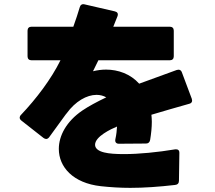

<svg xmlns="http://www.w3.org/2000/svg" viewBox="-20 -847 1040 927"><path d="M467 52C513 57 560 60 609 60C676 60 746 55 825 46C837 45 844 38 844 26L846 -110C846 -120 841 -126 831 -126C829 -126 828 -126 826 -126C742 -112 651 -103 579 -103C540 -103 507 -105 483 -111C454 -118 439 -131 439 -148C439 -188 516 -224 545 -236C544 -218 542 -197 537 -175C534 -161 541 -153 554 -153L685 -154C696 -154 703 -160 705 -172C710 -203 713 -232 713 -259C713 -271 712 -282 711 -293C768 -310 830 -328 894 -346C906 -349 910 -358 906 -370L858 -498C854 -509 845 -513 833 -509C770 -486 709 -464 652 -443C610 -490 550 -511 492 -511C471 -511 449 -508 429 -503C438 -522 447 -540 455 -556H800C812 -556 819 -563 819 -575V-699C819 -711 812 -718 800 -718H527C533 -733 540 -750 547 -768C552 -781 547 -789 535 -792L388 -826C376 -829 368 -823 365 -812C357 -784 346 -752 334 -718H132C120 -718 113 -711 113 -699V-575C113 -563 120 -556 132 -556H272C227 -465 156 -371 81 -292C77 -288 75 -283 75 -279C75 -274 78 -269 83 -265L190 -181C194 -178 199 -176 203 -176C208 -176 213 -179 217 -184C242 -219 269 -256 297 -294C299 -296 300 -297 302 -300C344 -358 399 -389 446 -389C463 -389 479 -385 493 -377C447 -355 408 -334 377 -313C301 -261 264 -192 264 -128C264 -41 332 37 467 52Z"/></svg>

Font: LINE Seed JP App_OTF ExtraBold
Style: Regular
Weight: 800
Designer: LINE & Fontrix & Fontworks
Version: Version 1.013